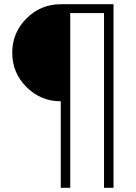

<svg xmlns="http://www.w3.org/2000/svg" viewBox="-20 -750 646 910"><path d="M268 -270Q173 -270 105.5 -337.5Q38 -405 38 -500Q38 -595 105.5 -662.5Q173 -730 268 -730H518V140H473V-688H313V140H268Z"/></svg>

Font: Mplus 1p Light
Style: Regular
Weight: 300
Version: Version 1.061